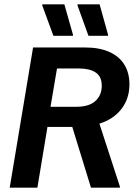

<svg xmlns="http://www.w3.org/2000/svg" viewBox="-20 -870 626 890"><path d="M25 0 133.3 -650H373.3Q440.8 -650 487.1 -629.2Q533.3 -608.3 556.7 -570Q580 -531.7 580 -479.2Q580 -413.3 543.3 -365.4Q506.7 -317.5 440.8 -296.7L535.8 -5V0H401.7L315 -281.7H200L153.3 0ZM214.2 -375H333.3Q393.3 -375 422.5 -402.1Q451.7 -429.2 451.7 -472.5Q451.7 -515 423.8 -533.8Q395.8 -552.5 347.5 -552.5H244.2ZM227.5 -704.2 175.8 -845V-850H278.3L318.3 -709.2V-704.2ZM390 -704.2 339.2 -845V-850H441.7L480.8 -709.2V-704.2Z"/></svg>

Font: Familjen Grotesk SemiBold
Style: Italic
Weight: 600
Italic angle: -9.46201°
Designer: Anders Wikstroem, Jonas Baeckman, Matilda Gysing, Kristian Moeller
Foundry: Familjen STHLM AB
Version: Version 2.002